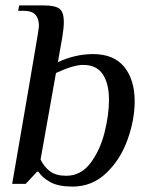

<svg xmlns="http://www.w3.org/2000/svg" viewBox="-20 -680 566 710"><path d="M122 -45H117L75 0H25L85 -348Q95 -409 109.5 -492Q124 -575 124 -583Q124 -611 111 -625.5Q98 -640 67 -640H47L51 -660H141Q183 -660 199.5 -648Q216 -636 216 -599Q216 -576 210 -540L194 -450Q258 -480 324 -480Q401 -480 439.5 -432.5Q478 -385 478 -305Q478 -238 452 -164.5Q426 -91 373.5 -40.5Q321 10 248 10Q197 10 167 -6Q137 -22 122 -45ZM383 -311Q383 -371 360 -405.5Q337 -440 287 -440Q251 -440 187 -410L130 -90Q143 -63 165 -46.5Q187 -30 225 -30Q279 -30 314.5 -77Q350 -124 366.5 -189.5Q383 -255 383 -311Z"/></svg>

Font: Philosopher
Style: Italic
Weight: 400
Italic angle: -10°
Designer: Jovanny Lemonad
Foundry: Jovanny Lemonad
Version: Version 2.000